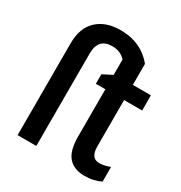

<svg xmlns="http://www.w3.org/2000/svg" viewBox="-180 -893 971 1031"><g transform="rotate(30 305.5 -377.5)"><path d="M492 10Q426 10 391.5 -29Q357 -68 357 -156V-449H298V-508L357 -538V-633Q346 -647 325 -657.5Q304 -668 274 -668Q188 -668 188 -573V0H72V-569Q72 -665 125.5 -715Q179 -765 269 -765Q322 -765 362 -751Q402 -737 429.5 -715.5Q457 -694 473 -673V-543H585V-449H473V-161Q473 -89 526 -89Q557 -89 592 -103V-12Q572 -2 546.5 4Q521 10 492 10Z"/></g></svg>

Font: Noto Sans Condensed SemiBold
Style: Regular
Weight: 600
Width: 3
Designer: Monotype Design Team
Foundry: Monotype Imaging Inc.
Version: Version 2.013; ttfautohint (v1.8.4.7-5d5b)